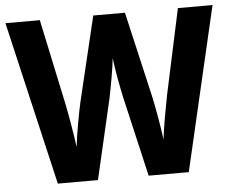

<svg xmlns="http://www.w3.org/2000/svg" viewBox="-51 -774 1009 834"><g transform="rotate(-5 453.5 -357.0)"><path d="M905 -714H754L674 -341C664 -290 648 -204 642 -151C635 -209 618 -302 608 -346L523 -714H385L297 -346C287 -303 270 -211 263 -151C257 -203 241 -293 231 -342L152 -714H2L168 0H343L424 -350C432 -389 449 -479 453 -522C458 -473 475 -386 483 -350L564 0H739Z"/></g></svg>

Font: Noto Sans Armenian SemiCondensed Medium
Style: Regular
Weight: 500
Width: 4
Designer: Monotype Design Team
Foundry: Monotype Imaging Inc.
Version: Version 2.008